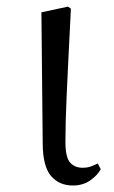

<svg xmlns="http://www.w3.org/2000/svg" viewBox="-20 -545 343 579"><path d="M199.8 14.4Q158.3 14.4 133.7 -14.5Q109.2 -43.4 108.8 -111.9L104.9 -507.9L185 -525L193.8 -518.8Q189.3 -430.3 186.2 -367.2Q183.1 -304.2 181.1 -259Q179.1 -213.9 178.2 -180.2Q177.3 -146.5 177.3 -117.6Q177.3 -70.5 191.4 -54.8Q205.4 -39.1 229 -39.1Q243.8 -39.1 254.5 -43.2Q265.3 -47.3 274.9 -52L283.8 -34.8Q274.5 -16.9 252.5 -1.3Q230.5 14.4 199.8 14.4Z"/></svg>

Font: Noto Serif TC
Style: Regular
Weight: 200
Designer: Ryoko NISHIZUKA 西塚涼子 (kana & ideographs); Frank Grießhammer (Latin, Greek & Cyrillic); Wenlong ZHANG 张文龙 (bopomofo); San
Foundry: Adobe
Version: Version 2.001;hotconv 1.1.0;makeotfexe 2.6.0